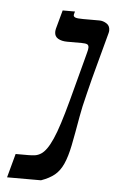

<svg xmlns="http://www.w3.org/2000/svg" viewBox="-80 -573 372 606"><g transform="rotate(5 106.5 -270.0)"><path d="M176.8 -211.9Q167 -155.3 159.7 -118.7Q152.3 -82 141.8 -58.8Q131.3 -35.6 115.2 -22.5Q99.1 -9.3 72.8 0H-34.7L-14.2 -75.7H25.9Q37.6 -75.7 47.4 -77.1Q57.1 -78.6 66.2 -84.5Q75.2 -90.3 83.7 -102.3Q92.3 -114.3 101.3 -134.5Q110.4 -154.8 120.1 -185.3Q129.9 -215.8 141.6 -259.3L175.8 -388.2Q179.7 -403.8 182.6 -414.1Q185.5 -424.3 185.5 -430.2Q185.5 -438 180.4 -440.4Q175.3 -442.9 162.6 -442.9H117.2Q99.6 -442.9 88.1 -449.5Q76.7 -456.1 76.7 -470.2Q76.7 -475.1 78.1 -481L94.2 -540H133.3L130.9 -531.7Q130.4 -530.8 130.4 -528.3Q130.4 -523.4 136.5 -521Q142.6 -518.6 161.1 -518.6H212.4Q224.1 -518.6 235.1 -511.7Q246.1 -504.9 246.1 -490.2Q246.1 -485.4 244.6 -480.5L217.3 -378.9Q211.4 -358.4 205.3 -334Q199.2 -309.6 193.4 -286.6Q187.5 -263.7 183.1 -243.7Q178.7 -223.6 176.8 -211.9Z"/></g></svg>

Font: Arian AMU Serif
Style: Italic
Weight: 400
Italic angle: -15°
Designer: Ruben Hakobyan (Tarumian)
Foundry: Ruben Hakobyan (Tarumian)
Version: Version 1.002